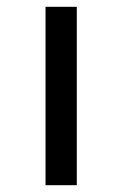

<svg xmlns="http://www.w3.org/2000/svg" viewBox="-20 -545 357 565"><path d="M114 -525H206V0H114Z"/></svg>

Font: PT Sans Caption
Style: Regular
Weight: 400
Designer: A.Korolkova, O.Umpeleva, V.Yefimov
Foundry: ParaType Ltd
Version: Version 2.004W OFL